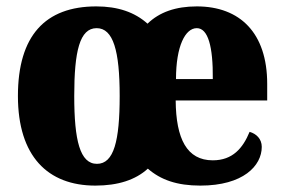

<svg xmlns="http://www.w3.org/2000/svg" viewBox="-20 -570 887 600"><path d="M278 10C349 10 404 -8 442 -43C482 -8 533 10 606 10C740 10 798 -52 798 -111C798 -136 781 -152 760 -158C739 -107 707 -69 645 -69C564 -69 530 -136 529 -256H815V-308C815 -467 730 -550 595 -550C529 -550 478 -532 441 -496C401 -532 348 -550 281 -550C121 -550 36 -458 36 -270C36 -82 129 10 278 10ZM283 -58C230 -58 212 -131 212 -270C212 -410 229 -482 282 -482C334 -482 354 -411 354 -270C354 -130 336 -58 283 -58ZM645 -323H530C530 -426 559 -482 595 -482C630 -482 646 -425 645 -323Z"/></svg>

Font: Noto Serif Georgian Condensed Black
Style: Regular
Weight: 900
Width: 3
Designer: Monotype Design Team, Akaki Razmadze
Foundry: Google LLC
Version: Version 2.003